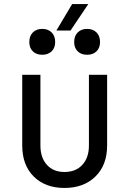

<svg xmlns="http://www.w3.org/2000/svg" viewBox="-20 -920 640 950"><path d="M299 10Q204 10 147 -46.5Q90 -103 90 -200V-550H180V-200Q180 -140 212 -104.5Q244 -69 299 -69Q355 -69 387.5 -104.5Q420 -140 420 -200V-550H510V-200Q510 -103 452 -46.5Q394 10 299 10ZM259 -769 337 -900H417L329 -769ZM411 -649Q382 -649 364.5 -666Q347 -683 347 -712Q347 -742 364.5 -759.5Q382 -777 411 -777Q440 -777 457.5 -759.5Q475 -742 475 -712Q475 -683 457.5 -666Q440 -649 411 -649ZM189 -649Q160 -649 142.5 -666Q125 -683 125 -712Q125 -742 142.5 -759.5Q160 -777 189 -777Q218 -777 235.5 -759.5Q253 -742 253 -712Q253 -683 235.5 -666Q218 -649 189 -649Z"/></svg>

Font: JetBrains Mono NL
Style: Regular
Weight: 400
Monospace: yes
Designer: Philipp Nurullin, Konstantin Bulenkov
Foundry: JetBrains
Version: Version 2.305; ttfautohint (v1.8.4.7-5d5b)